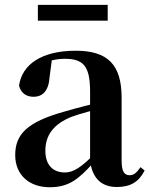

<svg xmlns="http://www.w3.org/2000/svg" viewBox="-20 -763 625 799"><path d="M186.6 16.2C267.4 16.2 307.5 -18.5 365.7 -82.4H400.8L385.3 -135.5C317.4 -62.3 282.2 -45.3 250 -45.3C201.3 -45.3 168.8 -75.1 168.8 -135.9C168.8 -202.7 205.7 -247.7 277.1 -276.7C312.3 -289.6 370.3 -304.9 424 -318.9V-344.4C370.7 -331.6 297.3 -313.4 245.4 -297.9C93 -255.1 43.3 -204.1 43.3 -117.6C43.3 -33.9 103.1 16.2 186.6 16.2ZM466.1 15.2C522.2 15.2 557.5 -5.4 581.9 -53.4L564.7 -67.2C546.5 -41.2 535.3 -33.8 519.7 -33.8C497.7 -33.8 486.1 -48.4 486.1 -94.8V-356.2C486.1 -494.2 428.2 -551.9 295.1 -551.9C154.4 -551.9 71.8 -495.7 59.2 -406.5C66.9 -376.3 88.6 -360.2 120.3 -360.2C153.7 -360.2 182.1 -381.6 185.9 -439.2L196.1 -516.3L133.8 -491.2C181.9 -510.9 215.8 -518.3 250 -518.3C327.1 -518.3 354.9 -487.8 354.9 -381.4V-94C363 -26.4 397.7 15.2 466.1 15.2ZM137.6 -677.1H428.2V-742.8H137.6Z"/></svg>

Font: Source Han Serif CN VF
Style: Regular
Weight: 250
Designer: Ryoko NISHIZUKA 西塚涼子 (kana & ideographs); Frank Grießhammer (Latin, Greek & Cyrillic); Wenlong ZHANG 张文龙 (bopomofo); San
Foundry: Adobe
Version: Version 2.002;hotconv 1.1.0;makeotfexe 2.6.0